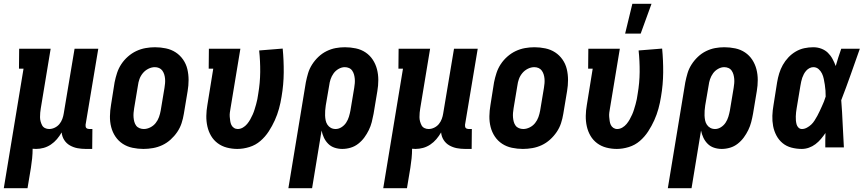

<svg xmlns="http://www.w3.org/2000/svg" viewBox="-50 -777 4570 1012"><path d="M-30 215 74 -415H50L51 -520H217L165 -206Q163 -195 162 -183Q161 -171 161 -159.5Q161 -148 164 -137Q167 -126 172 -116.5Q177 -107 187 -102Q197 -97 209 -97Q224 -97 238.5 -104Q253 -111 263 -123Q273 -135 278.5 -150Q284 -165 286 -179L343 -520H468L401 -119Q401 -114 401.5 -110Q402 -106 404.5 -103Q407 -100 411.5 -98.5Q416 -97 420 -97H437L436 8H402Q379 8 358 4Q337 0 318.5 -10.5Q300 -21 288.5 -39Q277 -57 275 -79Q264 -60 250 -43.5Q236 -27 218 -15Q200 -3 180 2.5Q160 8 140 8Q135 8 131 7.5Q127 7 122 7Q122 32 119.5 57Q117 82 113 107L95 215Z M706 8Q677 8 648.5 2Q620 -4 597 -19Q574 -34 558.5 -57Q543 -80 536 -107.5Q529 -135 529.5 -164.5Q530 -194 535 -223L554 -343Q559 -368 567 -392.5Q575 -417 589.5 -439Q604 -461 624.5 -479Q645 -497 668.5 -508Q692 -519 717 -523.5Q742 -528 767 -528Q796 -528 824.5 -522Q853 -516 876 -501Q899 -486 915 -463Q931 -440 937.5 -412.5Q944 -385 944 -355.5Q944 -326 939 -297L919 -177Q915 -152 907 -127.5Q899 -103 884 -81Q869 -59 849 -41Q829 -23 805.5 -12Q782 -1 756.5 3.5Q731 8 706 8ZM708 -97Q725 -97 742 -105.5Q759 -114 770.5 -128.5Q782 -143 788 -160Q794 -177 797 -194L817 -314Q819 -326 820 -338Q821 -350 820 -362Q819 -374 815.5 -385Q812 -396 805.5 -405Q799 -414 788.5 -418.5Q778 -423 766 -423Q749 -423 732 -414.5Q715 -406 703 -391.5Q691 -377 685 -360Q679 -343 677 -326L657 -206Q655 -194 654 -182Q653 -170 654 -158Q655 -146 658 -135Q661 -124 667.5 -115Q674 -106 685 -101.5Q696 -97 708 -97Z M1201 8Q1173 8 1146 1Q1119 -6 1097.5 -22Q1076 -38 1062.5 -61Q1049 -84 1043 -111Q1037 -138 1037.5 -166.5Q1038 -195 1043 -223L1074 -415H1050L1051 -520H1217L1165 -206Q1163 -195 1161.5 -183.5Q1160 -172 1161 -161Q1162 -150 1163.5 -139Q1165 -128 1169.5 -118.5Q1174 -109 1183 -103Q1192 -97 1203 -97Q1217 -97 1230 -104.5Q1243 -112 1252.5 -123.5Q1262 -135 1269 -147.5Q1276 -160 1282 -173.5Q1288 -187 1292 -200.5Q1296 -214 1300 -227.5Q1304 -241 1306.5 -254.5Q1309 -268 1311 -282Q1321 -340 1321.5 -397.5Q1322 -455 1316 -511L1440 -521Q1446 -459 1445.5 -395Q1445 -331 1434 -267Q1429 -235 1420.5 -204Q1412 -173 1398.5 -143Q1385 -113 1366.5 -84.5Q1348 -56 1322.5 -34Q1297 -12 1264.5 -2Q1232 8 1201 8Z M1470 215 1562 -343Q1567 -368 1574 -391.5Q1581 -415 1595 -437Q1609 -459 1628.5 -477.5Q1648 -496 1671.5 -507.5Q1695 -519 1719 -523.5Q1743 -528 1768 -528Q1797 -528 1825.5 -522Q1854 -516 1877 -500.5Q1900 -485 1915 -462Q1930 -439 1937 -412Q1944 -385 1944 -355.5Q1944 -326 1939 -297L1919 -177Q1915 -155 1909.5 -133.5Q1904 -112 1894 -91.5Q1884 -71 1870.5 -52.5Q1857 -34 1838.5 -19.5Q1820 -5 1798 1.5Q1776 8 1754 8Q1733 8 1713.5 1.5Q1694 -5 1680 -19Q1666 -33 1657.5 -51Q1649 -69 1645 -89L1595 215ZM1719 -97Q1735 -97 1750 -106.5Q1765 -116 1774.5 -130.5Q1784 -145 1789 -161.5Q1794 -178 1797 -194L1817 -314Q1819 -326 1820 -338Q1821 -350 1820 -361.5Q1819 -373 1816 -384Q1813 -395 1806.5 -404.5Q1800 -414 1789.5 -418.5Q1779 -423 1767 -423Q1751 -423 1735 -414Q1719 -405 1708.5 -390.5Q1698 -376 1692.5 -359.5Q1687 -343 1685 -326L1667 -221Q1665 -207 1664 -194Q1663 -181 1663.5 -168Q1664 -155 1666.5 -142.5Q1669 -130 1676 -119.5Q1683 -109 1694 -103Q1705 -97 1719 -97Z M1970 215 2074 -415H2050L2051 -520H2217L2165 -206Q2163 -195 2162 -183Q2161 -171 2161 -159.5Q2161 -148 2164 -137Q2167 -126 2172 -116.5Q2177 -107 2187 -102Q2197 -97 2209 -97Q2224 -97 2238.5 -104Q2253 -111 2263 -123Q2273 -135 2278.5 -150Q2284 -165 2286 -179L2343 -520H2468L2401 -119Q2401 -114 2401.5 -110Q2402 -106 2404.5 -103Q2407 -100 2411.5 -98.5Q2416 -97 2420 -97H2437L2436 8H2402Q2379 8 2358 4Q2337 0 2318.5 -10.5Q2300 -21 2288.5 -39Q2277 -57 2275 -79Q2264 -60 2250 -43.5Q2236 -27 2218 -15Q2200 -3 2180 2.5Q2160 8 2140 8Q2135 8 2131 7.5Q2127 7 2122 7Q2122 32 2119.5 57Q2117 82 2113 107L2095 215Z M2706 8Q2677 8 2648.5 2Q2620 -4 2597 -19Q2574 -34 2558.5 -57Q2543 -80 2536 -107.5Q2529 -135 2529.5 -164.5Q2530 -194 2535 -223L2554 -343Q2559 -368 2567 -392.5Q2575 -417 2589.5 -439Q2604 -461 2624.5 -479Q2645 -497 2668.5 -508Q2692 -519 2717 -523.5Q2742 -528 2767 -528Q2796 -528 2824.5 -522Q2853 -516 2876 -501Q2899 -486 2915 -463Q2931 -440 2937.5 -412.5Q2944 -385 2944 -355.5Q2944 -326 2939 -297L2919 -177Q2915 -152 2907 -127.5Q2899 -103 2884 -81Q2869 -59 2849 -41Q2829 -23 2805.5 -12Q2782 -1 2756.5 3.5Q2731 8 2706 8ZM2708 -97Q2725 -97 2742 -105.5Q2759 -114 2770.5 -128.5Q2782 -143 2788 -160Q2794 -177 2797 -194L2817 -314Q2819 -326 2820 -338Q2821 -350 2820 -362Q2819 -374 2815.5 -385Q2812 -396 2805.5 -405Q2799 -414 2788.5 -418.5Q2778 -423 2766 -423Q2749 -423 2732 -414.5Q2715 -406 2703 -391.5Q2691 -377 2685 -360Q2679 -343 2677 -326L2657 -206Q2655 -194 2654 -182Q2653 -170 2654 -158Q2655 -146 2658 -135Q2661 -124 2667.5 -115Q2674 -106 2685 -101.5Q2696 -97 2708 -97Z M3201 8Q3173 8 3146 1Q3119 -6 3097.5 -22Q3076 -38 3062.5 -61Q3049 -84 3043 -111Q3037 -138 3037.5 -166.5Q3038 -195 3043 -223L3074 -415H3050L3051 -520H3217L3165 -206Q3163 -195 3161.5 -183.5Q3160 -172 3161 -161Q3162 -150 3163.5 -139Q3165 -128 3169.5 -118.5Q3174 -109 3183 -103Q3192 -97 3203 -97Q3217 -97 3230 -104.5Q3243 -112 3252.5 -123.5Q3262 -135 3269 -147.5Q3276 -160 3282 -173.5Q3288 -187 3292 -200.5Q3296 -214 3300 -227.5Q3304 -241 3306.5 -254.5Q3309 -268 3311 -282Q3321 -340 3321.5 -397.5Q3322 -455 3316 -511L3440 -521Q3446 -459 3445.5 -395Q3445 -331 3434 -267Q3429 -235 3420.5 -204Q3412 -173 3398.5 -143Q3385 -113 3366.5 -84.5Q3348 -56 3322.5 -34Q3297 -12 3264.5 -2Q3232 8 3201 8ZM3245 -600 3283 -757H3384L3327 -600Z M3470 215 3562 -343Q3567 -368 3574 -391.5Q3581 -415 3595 -437Q3609 -459 3628.5 -477.5Q3648 -496 3671.5 -507.5Q3695 -519 3719 -523.5Q3743 -528 3768 -528Q3797 -528 3825.5 -522Q3854 -516 3877 -500.5Q3900 -485 3915 -462Q3930 -439 3937 -412Q3944 -385 3944 -355.5Q3944 -326 3939 -297L3919 -177Q3915 -155 3909.5 -133.5Q3904 -112 3894 -91.5Q3884 -71 3870.5 -52.5Q3857 -34 3838.5 -19.5Q3820 -5 3798 1.5Q3776 8 3754 8Q3733 8 3713.5 1.5Q3694 -5 3680 -19Q3666 -33 3657.5 -51Q3649 -69 3645 -89L3595 215ZM3719 -97Q3735 -97 3750 -106.5Q3765 -116 3774.5 -130.5Q3784 -145 3789 -161.5Q3794 -178 3797 -194L3817 -314Q3819 -326 3820 -338Q3821 -350 3820 -361.5Q3819 -373 3816 -384Q3813 -395 3806.5 -404.5Q3800 -414 3789.5 -418.5Q3779 -423 3767 -423Q3751 -423 3735 -414Q3719 -405 3708.5 -390.5Q3698 -376 3692.5 -359.5Q3687 -343 3685 -326L3667 -221Q3665 -207 3664 -194Q3663 -181 3663.5 -168Q3664 -155 3666.5 -142.5Q3669 -130 3676 -119.5Q3683 -109 3694 -103Q3705 -97 3719 -97Z M4176 8Q4148 8 4121.5 1Q4095 -6 4075 -22.5Q4055 -39 4042.5 -62.5Q4030 -86 4025 -112.5Q4020 -139 4021 -167Q4022 -195 4027 -223L4046 -343Q4050 -367 4057 -390Q4064 -413 4076 -434.5Q4088 -456 4105.5 -474.5Q4123 -493 4144.5 -505.5Q4166 -518 4189.5 -523Q4213 -528 4237 -528Q4259 -528 4279 -520.5Q4299 -513 4313.5 -499Q4328 -485 4338 -466.5Q4348 -448 4355 -429Q4361 -451 4368.5 -474Q4376 -497 4384 -520H4482Q4458 -452 4434 -384Q4410 -316 4384 -249Q4389 -187 4391.5 -124.5Q4394 -62 4398 0H4300Q4300 -19 4300 -38Q4300 -57 4301 -76Q4290 -60 4277 -44.5Q4264 -29 4248 -17Q4232 -5 4213.5 1.5Q4195 8 4176 8ZM4177 -97Q4190 -97 4203 -104Q4216 -111 4226 -120.5Q4236 -130 4243.5 -142Q4251 -154 4258 -166.5Q4265 -179 4270.5 -191.5Q4276 -204 4282 -216.5Q4288 -229 4293 -242Q4298 -255 4302 -268Q4302 -284 4301 -299.5Q4300 -315 4297.5 -330.5Q4295 -346 4292 -361Q4289 -376 4282.5 -389.5Q4276 -403 4264.5 -413Q4253 -423 4237 -423Q4227 -423 4217 -418Q4207 -413 4199.5 -404.5Q4192 -396 4187 -386.5Q4182 -377 4178.5 -367Q4175 -357 4173 -347Q4171 -337 4169 -326L4149 -206Q4147 -196 4146 -185Q4145 -174 4144.5 -163.5Q4144 -153 4145 -142.5Q4146 -132 4148.5 -122Q4151 -112 4158.5 -104.5Q4166 -97 4177 -97Z"/></svg>

Font: Iosevka Curly Slab Extrabold
Style: Italic
Weight: 800
Italic angle: -9°
Monospace: yes
Designer: Belleve Invis
Foundry: Belleve Invis
Version: Version 22.1.2; ttfautohint (v1.8.4)